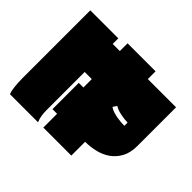

<svg xmlns="http://www.w3.org/2000/svg" viewBox="-170 -976 1260 1260"><g transform="rotate(45 460.0 -346.0)"><path d="M622 45H362V-83H319V-327H362V-405H296V-52Q296 -26 299.5 -2Q303 22 313 45H53Q48 36 45 21Q42 6 40 -12Q38 -30 37 -49.5Q36 -69 36 -87V-717H296V-665H362V-737H622V-665H884V-307Q884 -243 860.5 -200Q837 -157 799.5 -131Q762 -105 715.5 -94Q669 -83 622 -83ZM605 -399 587 -372Q600 -362 619.5 -355.5Q639 -349 659 -345.5Q679 -342 698 -340.5Q717 -339 730 -339V-369Q717 -369 700 -371Q683 -373 665.5 -376.5Q648 -380 632 -385.5Q616 -391 605 -399Z"/></g></svg>

Font: ChangwonDangamAsac Bold
Style: Regular
Weight: 700
Designer: Choi Chi-young, Lee Youngbeen, Kim Jungjin, Yoon Jihee, Han Dohee
Foundry: YoonDesign Inc.
Version: Version 1.010;Build 20210623